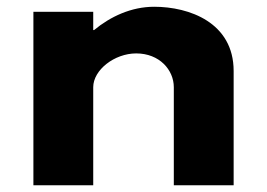

<svg xmlns="http://www.w3.org/2000/svg" viewBox="-20 -548 790 568"><path d="M78.8 0H255.8V-290C255.8 -341 318.7 -390 382.9 -390C451.8 -390 494.2 -341 494.2 -290V0H671.2V-338C671.2 -481 540.2 -528 436.1 -528C368.3 -528 306.6 -499 258.2 -459H255.8V-513H78.8Z"/></svg>

Font: Hussar
Style: BdSuprExt
Weight: 700
Foundry: Cannot Into Space Fonts
Version: Version 2.00